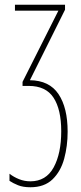

<svg xmlns="http://www.w3.org/2000/svg" viewBox="-20 -547 340 809"><path d="M254 -527V-506L106 -209Q188 -208 226.5 -150.5Q265 -93 265 8Q265 68 250.5 121.5Q236 175 201.5 208.5Q167 242 108 242Q77 242 56 233.5Q35 225 20 215V185Q38 199 60.5 208Q83 217 108 217Q174 217 206 158.5Q238 100 238 6Q238 -86 205.5 -135.5Q173 -185 101 -185H75V-202L226 -502H43V-527Z"/></svg>

Font: Noto Sans ExtraCondensed Thin
Style: Regular
Weight: 100
Width: 2
Designer: Monotype Design Team
Foundry: Monotype Imaging Inc.
Version: Version 2.013; ttfautohint (v1.8.4.7-5d5b)